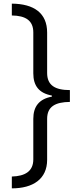

<svg xmlns="http://www.w3.org/2000/svg" viewBox="-20 -819 429 1055"><path d="M45 -799V-734C121 -733 163 -706 163 -641V-416C163 -348 194 -307 265 -294V-288C195 -275 163 -234 163 -166V57C163 122 118 149 45 151V216C161 216 239 165 239 59V-166C239 -233 283 -258 364 -259V-324C283 -324 239 -350 239 -418V-640C239 -747 167 -798 45 -799Z"/></svg>

Font: Noto Sans Sinhala UI Condensed
Style: Regular
Weight: 400
Width: 3
Designer: Jelle Bosma - Monotype Design Team
Foundry: Monotype Imaging Inc.
Version: Version 2.006